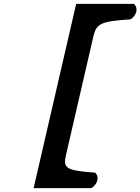

<svg xmlns="http://www.w3.org/2000/svg" viewBox="-20 -748 721 986"><path d="M152.7 218H450L459 210.7C480.8 193 487.7 163 474.1 145.3L469.1 138.8L460.1 138.1C322.1 126.9 303 116.9 318.5 50L459.5 -561C474.9 -627.6 499.5 -637.9 641.4 -648.1L650.9 -648.7L659 -655.3C680.7 -673 687.7 -703 674.1 -720.7L668.4 -728H371.1Z"/></svg>

Font: Linux Libertine Mono O 
Style: Mono Bold Oblique
Weight: 400
Italic angle: -13°
Designer: Philipp H. Poll
Foundry: Philipp H. Poll
Version: Version 5.1.7